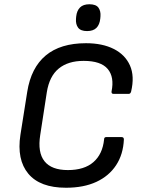

<svg xmlns="http://www.w3.org/2000/svg" viewBox="-20 -870 663 902"><path d="M290 12Q168 12 113 -54Q58 -120 76 -237L108 -439Q126 -552 195 -609.5Q264 -667 384 -667Q461 -667 514.5 -640Q568 -613 590.5 -562.5Q613 -512 596 -440Q593 -429 585 -429H513Q503 -429 504 -440Q518 -508 486 -546Q454 -584 373 -584Q300 -584 256 -548Q212 -512 200 -437L169 -236Q156 -154 189 -112.5Q222 -71 299 -71Q376 -71 419 -108.5Q462 -146 469 -215Q469 -226 479 -226H551Q562 -226 562 -215Q559 -145 525.5 -94Q492 -43 432.5 -15.5Q373 12 290 12ZM389 -724Q359 -724 347 -740Q335 -756 337 -782L338 -793Q341 -820 356 -835Q371 -850 400 -850Q431 -850 442.5 -834Q454 -818 452 -793L451 -782Q448 -754 433 -739Q418 -724 389 -724Z"/></svg>

Font: Sofia Sans Medium
Style: Italic
Weight: 500
Italic angle: -9°
Version: Version 4.101